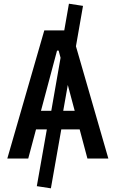

<svg xmlns="http://www.w3.org/2000/svg" viewBox="-20 -858 626 1039"><path d="M255.4 161.1 179.2 149.4 240.7 -198.7 252.9 -231.9 318.4 -606.4 317.9 -637.2 353 -837.9 429.2 -826.2 380.9 -549.8 363.3 -490.7 317.4 -231.4 319.3 -201.2ZM19.5 0 219.7 -693.4H366.2L566.4 0H453.1L297.4 -584H288.6L132.8 0ZM114.7 -157.7V-258.3H466.3V-157.7Z"/></svg>

Font: Cascadia Code Medium
Style: Regular
Weight: 500
Monospace: yes
Designer: Aaron Bell
Foundry: Saja Typeworks
Version: Version 2407.024